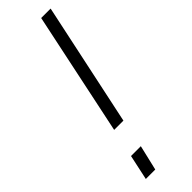

<svg xmlns="http://www.w3.org/2000/svg" viewBox="-247 -725 733 733"><g transform="rotate(-45 119.5 -358.5)"><path d="M77 -218 182 -717H233L127 -218ZM30 0 52 -102H105L81 0Z"/></g></svg>

Font: Raleway Thin Light
Style: Italic
Weight: 300
Italic angle: -12°
Version: Version 4.026